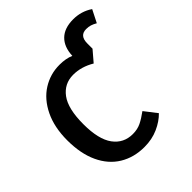

<svg xmlns="http://www.w3.org/2000/svg" viewBox="-227 -999 1170 1170"><g transform="rotate(-45 358.0 -414.0)"><path d="M716 -805 675 -724Q656 -735 640 -740Q624 -745 604 -745Q547 -745 547 -678V-633L488 -564Q421 -604 351 -604Q274 -604 228 -542Q182 -480 182 -347Q182 -216 228 -153.5Q274 -91 353 -91Q393 -91 424 -106Q455 -121 493 -149L555 -69Q520 -33 466.5 -9Q413 15 347 15Q257 15 188 -27Q119 -69 81 -150.5Q43 -232 43 -347Q43 -459 82.5 -540.5Q122 -622 188.5 -664Q255 -706 335 -706Q389 -706 429 -689Q432 -763 473 -803Q514 -843 590 -843Q660 -843 716 -805Z"/></g></svg>

Font: Fira Sans Medium
Style: Regular
Weight: 500
Designer: bBox Type GmbH & Carrois Corporate GbR & Edenspiekermann AG
Foundry: bBox Type GmbH & Carrois Corporate GbR & Edenspiekermann AG
Version: Version 4.301